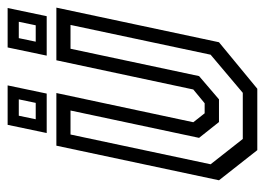

<svg xmlns="http://www.w3.org/2000/svg" viewBox="-118 -594 711 516"><g transform="rotate(-90 238.0 -335.5)"><path d="M93 0 12 -103 105 -540H246.5L168 -172L192 -141.5H219L256 -172L334.5 -540H476L383 -103L258 0ZM123 -39H247L349.5 -125.5L429.5 -502H365.5L292 -156.5L229.5 -103H168.5L126 -156.5L199.5 -502H135L55 -125.5ZM347 -566 369 -671H475L453 -566ZM139 -566 161 -671H267L245 -566ZM176 -595.5H220L229.5 -641H185.5ZM384.5 -595.5H428.5L438 -641H394Z"/></g></svg>

Font: Tourney Condensed Regular
Style: Italic
Weight: 400
Width: 3
Italic angle: -12°
Designer: Tyler Finck
Foundry: Etcetera Type Co
Version: Version 1.010; ttfautohint (v1.8.3)